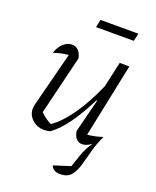

<svg xmlns="http://www.w3.org/2000/svg" viewBox="-157 -756 847 1045"><g transform="rotate(20 266.0 -233.0)"><path d="M200 -428 117 -86Q148 -55 180 -40Q231 -73 284.5 -148.5Q338 -224 386 -333L419 -481H475L386 -53Q429 -57 474 -72Q450 -21 437.5 27.5Q425 76 413.5 114.5Q402 153 381.5 176Q361 199 320 199Q280 199 267 168L364 137Q375 105 388.5 65Q402 25 431 -17Q403 5 377 5Q336 5 325 -52L374 -245L370 -247Q279 -64 191 -2Q150 9 117.5 -4Q85 -17 69 -46Q53 -75 63 -112L144 -427Q97 -422 58 -408Q69 -444 92.5 -465Q116 -486 142 -486Q186 -486 200 -428ZM231 -620 241 -665H460L450 -620Z"/></g></svg>

Font: Piazzolla Light
Style: Italic
Weight: 300
Italic angle: -11.3°
Designer: Juan Pablo del Peral
Foundry: Huerta Tipografica
Version: Version 1.330